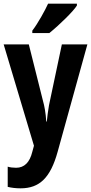

<svg xmlns="http://www.w3.org/2000/svg" viewBox="-20 -786 496 1046"><path d="M156 -606H249C306 -652 382 -727 399 -756V-766H242C227 -732 185 -656 156 -619ZM92 240C196 240 255 182 294 41L456 -544H317L247 -213C243 -190 236 -141 235 -124H232C229 -172 222 -209 214 -237L137 -544H0L165 8L156 41C142 99 112 128 68 128C51 128 35 126 22 122V232C42 237 66 240 92 240Z"/></svg>

Font: Kathrein 77 Bold Condensed
Style: Regular
Weight: 700
Width: 3
Designer: Lazydogs Typefoundry, based on Open Sans by Ascender Corporation
Foundry: Lazydogs Typefoundry
Version: Version 1.003;PS 001.003;hotconv 1.0.88;makeotf.lib2.5.64775